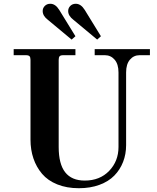

<svg xmlns="http://www.w3.org/2000/svg" viewBox="-20 -970 823 1008"><path d="M51.8 -711.9H376V-680.2H312Q298.3 -680.2 293.2 -674.8Q288.1 -669.4 288.1 -655.8V-198.2Q288.1 -108.9 322.3 -65.4Q356.4 -22 424.8 -22Q504.4 -22 553.2 -73Q602.1 -124 602.1 -198.2V-589.8Q602.1 -633.3 581.8 -656.7Q561.5 -680.2 530.8 -680.2H477.1V-711.9H767.1V-680.2H712.9Q682.1 -680.2 662.1 -656.7Q642.1 -633.3 642.1 -589.8V-208Q642.1 -160.6 626.2 -119.9Q610.4 -79.1 580.1 -48.1Q549.8 -17.1 502 0.5Q454.1 18.1 394 18.1Q330.1 18.1 280.5 -2Q231 -22 200.9 -57.4Q170.9 -92.8 155.5 -138.2Q140.1 -183.6 140.1 -236.8V-655.8Q140.1 -669.4 135 -674.8Q129.9 -680.2 116.2 -680.2H51.8ZM204.1 -912.1Q204.1 -927.7 215.3 -939Q226.6 -950.2 244.1 -950.2Q271 -950.2 291 -918L376 -779.8L356 -762.2L231 -866.2Q204.1 -886.7 204.1 -912.1ZM337.9 -912.1Q337.9 -927.7 349.1 -939Q360.4 -950.2 377.9 -950.2Q404.8 -950.2 424.8 -918L509.8 -779.8L490.2 -762.2L365.2 -866.2Q337.9 -887.2 337.9 -912.1Z"/></svg>

Font: Flanker Steampunk
Style: Bold
Weight: 700
Designer: Alexey Kryukov, Leonardo Di Lena
Foundry: Alexey Kryukov, Leonardo Di Lena
Version: 1.210